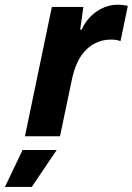

<svg xmlns="http://www.w3.org/2000/svg" viewBox="-96 -565 549 796"><path d="M7.4 0 119 -536.3H249.7L236.4 -441.9H242.3Q264.6 -490.4 305.5 -517.9Q346.4 -545.4 391.3 -545.4Q403.7 -545.4 414.6 -544.1Q425.4 -542.9 433.9 -540.6L403.4 -393.9Q397.1 -397.9 386.1 -399.4Q375 -400.9 362.7 -400.9Q328.6 -400.9 297 -385Q265.4 -369.1 241.2 -334.8Q217 -300.4 203.7 -243.1L152.7 0ZM-75.6 210.1 -2.4 57H139L35.6 210.1Z"/></svg>

Font: Mona Sans ExtraLight
Style: Italic
Weight: 200
Italic angle: -11.6951°
Designer: Deni Anggara
Foundry: GitHub
Version: Version 2.000